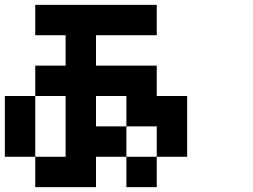

<svg xmlns="http://www.w3.org/2000/svg" viewBox="-20 -770 1040 790"><path d="M0 -125V-375H125V-125ZM250 -125V-375H125V-500H250V-625H125V-750H625V-625H375V-500H625V-375H750V-125H625V-250H500V-375H375V-250H500V-125H375V0H125V-125ZM500 -125H625V0H500Z"/></svg>

Font: Galmuri7 Regular
Style: Regular
Weight: 400
Designer: Lee Minseo (quiple)
Version: Version 2.399;hotconv 1.1.1;makeotfexe 2.6.0 DEVELOPMENT